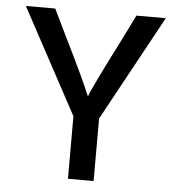

<svg xmlns="http://www.w3.org/2000/svg" viewBox="-50 -721 708 768"><g transform="rotate(5 304.0 -337.0)"><path d="M354 0H251V-251L23 -674H141L189 -575Q235 -482 263 -422Q291 -362 296 -348L302 -335Q311 -365 418 -575L467 -674H585L354 -251Z"/></g></svg>

Font: Hind Madurai Medium
Style: Regular
Weight: 500
Designer: Jyotish Sonowal
Foundry: Indian Type Foundry
Version: Version 1.001;PS 1.0;hotconv 1.0.86;makeotf.lib2.5.63406; tt